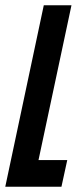

<svg xmlns="http://www.w3.org/2000/svg" viewBox="-30 -708 308 728"><path d="M-10 0 136 -688H241L116 -101H225L203 0Z"/></svg>

Font: Saira Ultra Condensed
Style: Bold Italic
Weight: 700
Width: 1
Italic angle: -12°
Designer: Hector Gatti with collaboration of the Omnibus-Type team
Foundry: Omnibus-Type
Version: Version 1.001; ttfautohint (v1.8)